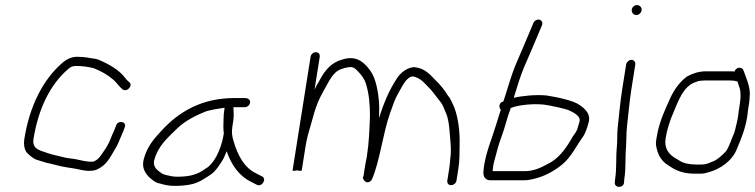

<svg xmlns="http://www.w3.org/2000/svg" viewBox="-20 -707 2965 754"><path d="M487 -385C481.1 -389.7 476.8 -393.4 472.4 -400C447.8 -433.1 407.6 -455.2 365.9 -473C354.6 -477.4 335.7 -477.7 323.2 -481L305.5 -483C298.3 -483.7 290.7 -484 282.7 -484C259.1 -484 238.7 -472.8 223.7 -459C148.7 -394.2 95.9 -289.9 75.5 -161C72.2 -140 75.4 -126.2 81.1 -114C86.8 -103.3 109.7 -84.6 122.7 -80C140.2 -75.4 159.2 -67.4 179.1 -64C204.2 -57.5 225.5 -52.1 253.6 -48L267.3 -46C284.9 -43.4 303.3 -37.5 323.7 -36C346.5 -36 353.5 -36.6 371.4 -47C393.3 -59.8 405.8 -77 418.7 -99C427.9 -116.4 441.7 -134.8 448.5 -155C455.7 -173.8 463.6 -187.8 469.8 -207C479.3 -230.2 442.7 -236.5 435.9 -214C429.9 -195.6 421.2 -180.8 414.8 -163C408 -145.2 398.3 -128 388.1 -114C376.9 -97.1 366.2 -78.6 345.4 -72H331.4C312.5 -73.7 294.6 -78 278.9 -81.5C264.8 -84.6 245.9 -84.9 232.1 -89C214.2 -93.7 190.4 -98.4 172.5 -104C142.7 -115.5 104.7 -118.3 111.5 -161C130.2 -279.2 177.1 -374.7 245.7 -434C254.5 -442.5 263.8 -448 277 -448C303.3 -448 326.6 -444.7 348.5 -439C379.7 -426.6 403 -412.8 426.2 -393C440.2 -379.9 447.8 -366.9 461.4 -356C478.8 -343.1 504.4 -372 487 -385Z M862 -284C859.1 -266 857.8 -251 857.9 -239C857.5 -225.6 856.2 -198.8 859 -183C850.7 -130.7 829.5 -79 798.2 -52L775.9 -37C748.9 -19.4 717.6 -13 676.1 -13C668.7 -13 661.2 -13.7 653.4 -15C642.4 -17.9 621.5 -20.4 614.3 -27C599.8 -37 580.8 -49.5 584.9 -75C600.7 -136.2 639 -165.7 677.3 -204C706.8 -232.4 750.8 -254.8 789.8 -270C813.2 -276.4 835.6 -280.3 862 -284ZM902.3 -286H941.3C950.8 -286 960.5 -293.8 962.1 -303.5C963.6 -313.1 956.5 -322 941.3 -322H901.3C773.4 -322 684.5 -269.5 616.3 -196C585.6 -162.9 557 -131.9 543.8 -79C536.2 -45.7 551.7 -25.7 566.9 -10C580.2 0.5 588.2 10.2 609.1 14C625.8 19 643.9 23 664.7 23C686 23 705.7 21.6 725.4 18C760.4 12 785.8 -7 811.1 -24C826.2 -34.9 841.6 -58 852.2 -75C859.8 -85.9 863.7 -99.8 870.2 -113C888.3 -59.9 919 -15.2 968 8L989.3 19C1009.5 28.3 1028.4 -5.3 1009.5 -14L988.3 -25C938.8 -47.7 913.5 -97.5 897.4 -152C891.5 -172.2 888.7 -185.6 892.7 -211L895.9 -231C899.1 -251.4 897.4 -267.3 896.6 -286Z M1199.7 -484C1176.1 -335.3 1152.6 -186.7 1129 -38C1128.4 -34.1 1144.9 -37.5 1147 -38C1149.2 -37.4 1164.4 -34.2 1165 -38C1169.9 -69 1174.8 -100 1179.7 -131C1186 -170.2 1191.9 -185.7 1204.4 -230C1218.8 -285.6 1231.4 -316.8 1254.5 -357C1267.1 -378.8 1277.8 -402.7 1294.4 -419C1305.3 -432.2 1328.9 -440.3 1348.2 -443C1368.6 -446.3 1375.3 -436.7 1386.5 -426C1400.1 -411.4 1411.6 -397.4 1417.6 -376C1429.1 -339.1 1432.8 -297.9 1432.9 -252C1430.9 -200.3 1429.5 -148.5 1420.6 -92C1418 -80 1416 -69.3 1414.5 -60L1407.4 -15C1403.3 -10.3 1404.7 -4.3 1411.5 3C1421.2 14.5 1436 8.3 1441.9 -5.5C1471.4 -74.9 1484.4 -185.3 1511.5 -262C1524.3 -297.6 1530.3 -316.4 1544 -341C1551.3 -352.9 1560.8 -372.2 1568.7 -383C1573.5 -391.6 1588.9 -407 1600.5 -407C1629.2 -402.1 1644.2 -383.7 1660.1 -367C1677.8 -350.8 1695.7 -323.6 1710.5 -306C1718.2 -296.8 1725.1 -277.7 1730.1 -266C1740.4 -244.5 1743.8 -215.1 1746 -186C1748.3 -155 1753.7 -117.8 1748 -82C1747.4 -70.6 1746.1 -57.4 1744.1 -45L1736.7 2C1735 12.3 1741.1 20 1751.3 20C1761.5 20 1771 12.4 1772.7 2L1780.1 -45C1785.6 -79.6 1784.2 -108.4 1785 -139C1786.3 -191.8 1779.1 -245.7 1764.1 -285C1757.6 -298.7 1749.4 -320.7 1739.4 -331C1727.1 -351.9 1706.3 -377.6 1688.4 -394C1669.1 -414.3 1646.8 -439.5 1609.2 -443C1580.8 -445 1549.4 -418.4 1538 -398C1508.7 -353.4 1488 -305.6 1468.5 -243L1468.7 -257C1469.5 -274.3 1469.4 -289 1468.7 -301C1466 -343.5 1456.2 -397.8 1436.5 -426C1415 -456.8 1383.2 -493 1323.9 -473C1282.6 -462.4 1255.6 -431.1 1236.4 -394L1222.6 -370C1220.5 -365.3 1218.1 -360.3 1215.2 -355L1235.7 -484C1237.3 -494.1 1230.3 -502 1220.5 -502C1210.7 -502 1201.3 -494.1 1199.7 -484Z M1985.8 -283C2016.2 -295.2 2075.6 -300.9 2116.9 -296C2136.6 -293.8 2196.5 -280.7 2211.6 -275C2228.8 -267.1 2265.1 -251.3 2254.8 -226C2251.8 -215.6 2249.4 -208 2246.4 -198C2240.3 -183.1 2229.1 -173.4 2222 -158C2197.7 -117.6 2170.6 -81.4 2128.8 -62C2106.6 -49.4 2075.6 -35 2043.5 -35H1914.5L1914.9 -37C1915.7 -42.3 1916.4 -48.7 1916.9 -56C1917.8 -62 1919 -67.3 1920.4 -72C1930.5 -107.7 1937.6 -140.4 1950.4 -173C1963.5 -207.4 1971.2 -244.5 1985.8 -283ZM1905.8 1H2037.8C2048.5 1 2059.1 -0.3 2069.5 -3C2115.8 -12.6 2153.4 -33.5 2186.5 -60C2223.5 -89.8 2242.9 -134 2271.4 -173C2279.7 -186.8 2285.1 -203.3 2289.8 -220C2304 -259.4 2275.8 -280.8 2255.7 -295C2231 -312.5 2167.3 -325.7 2126.6 -332C2086.6 -336.1 2031.7 -331.1 1998.2 -323L1999 -328C2011.4 -367.7 2022.1 -403.5 2036.7 -440C2056.4 -485 2085.8 -553 2103.4 -596L2108.3 -608C2110.4 -612.7 2110.4 -617.2 2108.4 -621.5C2101.9 -635.7 2081.1 -631.3 2074.7 -617L2069.8 -605C2051.9 -561.1 2022.8 -494.5 2003 -448C1988.4 -410.7 1977.8 -375.1 1964.7 -333L1956.9 -309L1954.8 -308C1938.2 -303.5 1938.6 -283.4 1946.7 -276C1946.2 -272.7 1945.5 -270.7 1944.8 -270C1938.9 -250 1933.5 -232.7 1928.5 -218C1912 -163 1890.1 -114.4 1880.6 -54C1880.2 -47.3 1879.6 -41.7 1878.9 -37C1875.4 -14.9 1885.4 1 1905.8 1Z M2438.9 -454 2423.4 -356C2416 -309.5 2411 -253.8 2405.8 -207C2402.9 -181.2 2404.9 -154 2402.3 -128C2398 -86 2402.5 -47.3 2395.5 -3L2394.3 11C2393.9 33.2 2430.2 31.6 2430.6 9L2431.8 -5C2438.9 -49.8 2434.3 -86.8 2438.7 -131C2440 -155.4 2439.4 -183.2 2442.1 -209C2447.2 -254.8 2452.1 -309.8 2459.4 -356L2474.9 -454C2476.4 -463.2 2469 -472 2459.8 -472C2450.5 -472 2440.4 -463.2 2438.9 -454ZM2461 -669.5C2459.3 -658.4 2467.2 -648 2478.6 -648C2489 -648 2498 -656.3 2499.6 -666.5C2501.4 -677.8 2492.3 -687 2481.3 -687C2471.4 -687 2462.6 -679.4 2461 -669.5Z M2876.3 -387C2877.2 -384.3 2878.1 -381.3 2878.9 -378L2884.3 -362C2889.9 -345.8 2889 -321.8 2885.2 -298L2881.4 -274C2880 -265.3 2879 -257 2878.4 -249C2877.4 -242.3 2875.9 -235 2874 -227L2867.8 -201C2865.9 -193 2863.8 -186.3 2861.7 -181C2852.5 -161.1 2843.8 -130.7 2830.9 -113C2817.6 -98.3 2794.6 -76.6 2774.2 -71C2764.5 -66.5 2750.8 -61 2737.7 -61H2711.7C2686 -61 2661.4 -66.4 2647.2 -77L2627.1 -89C2605 -103.7 2587.9 -125.7 2594 -164C2596 -172.7 2597.7 -181.3 2599.1 -190C2603.4 -207.9 2609.2 -226.1 2615.5 -243C2637 -291.3 2653.7 -351.3 2694.1 -376.5C2700.9 -380.7 2722.2 -390 2731.8 -390C2737.2 -390.7 2742.3 -391 2746.9 -391H2846.9C2859.1 -391 2867.2 -389.7 2876.3 -387ZM2864.5 -426C2860.6 -426.7 2857 -427 2853.6 -427H2752.6C2724.1 -427 2699.7 -418.4 2678.5 -407C2650.6 -386.8 2627.6 -355.9 2611.8 -321C2593.6 -280.7 2574.2 -239.2 2563.4 -192C2560.2 -172 2554.1 -152.4 2556.5 -136C2561.8 -101 2576.7 -74.2 2604.2 -58C2629.9 -39.8 2659.2 -25 2706 -25H2732C2741.3 -25 2750.9 -26.7 2760.8 -30C2808.3 -42.4 2856.9 -75.8 2874.6 -124C2891 -162.6 2906.9 -201.4 2914.6 -250C2915.2 -258 2916.1 -266 2917.4 -274L2921.2 -298C2922.4 -305.3 2923.1 -312.3 2923.5 -319L2924.7 -339C2923.9 -373 2911.2 -397.6 2902.2 -424L2898.6 -433C2891.6 -446.7 2868.8 -442.2 2864.5 -426Z"/></svg>

Font: CiSf OpenHand
Style: Obl
Weight: 400
Foundry: Cannot Into Space Fonts
Version: Version 0.7892